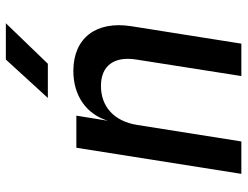

<svg xmlns="http://www.w3.org/2000/svg" viewBox="-112 -712 825 640"><g transform="rotate(-90 300.0 -392.5)"><path d="M293 -645H407L542 -785H421ZM40 0H148L203 -347C215 -424 264 -468 333 -468C399 -468 433 -426 421 -350L366 0H474L532 -366C551 -485 492 -560 383 -560C301 -560 239 -517 217 -445L234 -550H127Z"/></g></svg>

Font: JetBrains Mono SemiBold
Style: Italic
Weight: 472
Italic angle: -9°
Monospace: yes
Designer: Philipp Nurullin, Konstantin Bulenkov
Foundry: JetBrains
Version: Version 2.305